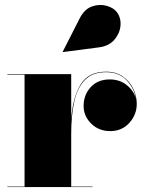

<svg xmlns="http://www.w3.org/2000/svg" viewBox="-20 -762 589 782"><path d="M382.5 -569 236.5 -550 235.5 -551.5 305 -688Q324 -725 354.8 -735.8Q385.5 -746.5 414.8 -738.2Q444 -730 457.5 -710.5Q474 -686.5 470.5 -655.2Q467 -624 444.8 -599Q422.5 -574 382.5 -569ZM10 -2H80V-458H10V-460H270V-277.5Q276.5 -365 308.2 -417.5Q340 -470 412 -470Q452.5 -470 480.2 -450.5Q508 -431 522.5 -401Q537 -371 537 -339Q537 -295 506.8 -261.5Q476.5 -228 429 -228Q382 -228 351.2 -258.8Q320.5 -289.5 320.5 -330.5Q320.5 -375 349.2 -406.8Q378 -438.5 427 -438.5Q468 -438.5 496.8 -415Q525.5 -391.5 533.5 -360Q527 -401.5 496 -434.8Q465 -468 412 -468Q356.5 -468 325.8 -436.2Q295 -404.5 282.5 -348Q270 -291.5 270 -218V-2H357V0H10Z"/></svg>

Font: Bodoni* 96pt Fatface
Style: Regular
Weight: 900
Version: Version 2.3